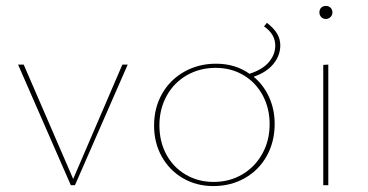

<svg xmlns="http://www.w3.org/2000/svg" viewBox="-20 -625 1242 648"><path d="M411 -407 233 0H219L41 -407H60L227 -21L393 -407Z M907 -207Q907 -147 880.5 -99Q854 -51 806.5 -24Q759 3 700 3Q643 3 597.5 -23.5Q552 -50 526 -96.5Q500 -143 500 -201Q500 -261 527 -308.5Q554 -356 602 -383Q650 -410 709 -410Q774 -410 822 -376Q866 -390 887.5 -415.5Q909 -441 909 -471Q909 -510 871 -536L881 -548Q905 -529 915.5 -511Q926 -493 926 -472Q926 -438 903 -409.5Q880 -381 836 -366Q869 -339 888 -297.5Q907 -256 907 -207ZM890 -206Q890 -260 866.5 -303.5Q843 -347 801.5 -371.5Q760 -396 708 -396Q654 -396 610.5 -371Q567 -346 542.5 -301.5Q518 -257 518 -202Q518 -147 541.5 -103.5Q565 -60 607 -35.5Q649 -11 701 -11Q755 -11 798 -36.5Q841 -62 865.5 -106.5Q890 -151 890 -206Z M1058 -583Q1058 -593 1064 -599Q1070 -605 1080 -605Q1089 -605 1095.5 -599Q1102 -593 1102 -583Q1102 -574 1095.5 -567.5Q1089 -561 1080 -561Q1070 -561 1064 -567.5Q1058 -574 1058 -583ZM1071 -406 1088 -407V0H1071Z"/></svg>

Font: Ysabeau Infant Thin
Style: Regular
Weight: 200
Designer: Christian Thalmann (Catharsis Fonts)
Version: Version 0.003